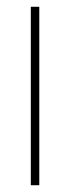

<svg xmlns="http://www.w3.org/2000/svg" viewBox="-20 -547 206 567"><path d="M96 0V-527H71V0Z"/></svg>

Font: Noto Sans Armenian ExtraCondensed Thin
Style: Regular
Weight: 100
Width: 2
Designer: Monotype Design Team
Foundry: Monotype Imaging Inc.
Version: Version 2.008